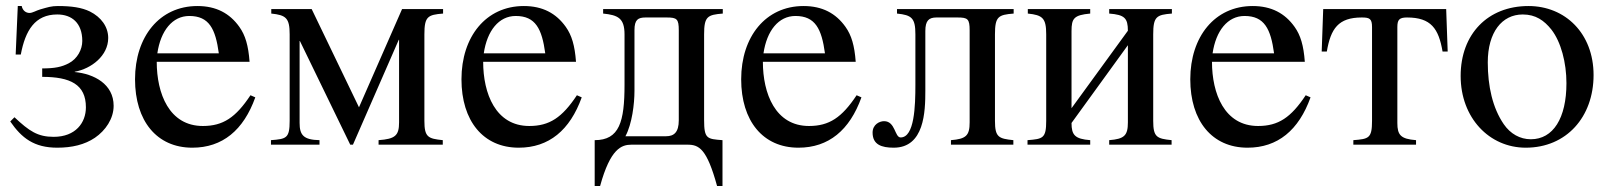

<svg xmlns="http://www.w3.org/2000/svg" viewBox="-20 -480 5343 637"><path d="M228 -242C283 -252 339 -295 339 -354C339 -391 316 -423 278 -442C251 -455 218 -460 172 -460C150 -460 139 -456 114 -449C100 -445 88 -437 78 -437C66 -437 55 -445 52 -460H39L32 -299H49C64 -379 96 -432 170 -432C218 -432 253 -404 253 -344C253 -316 237 -285 208 -270C185 -258 162 -253 120 -253V-225C213 -225 265 -200 265 -124C265 -73 231 -26 158 -26C105 -26 77 -45 28 -91L14 -77C52 -22 93 10 170 10C219 10 261 0 295 -23C330 -47 357 -86 357 -129C357 -201 292 -235 228 -241Z M811 -164C762 -90 720 -62 653 -62C541 -62 500 -170 500 -275H808C804 -329 794 -363 774 -391C742 -436 697 -460 635 -460C509 -460 428 -358 428 -217C428 -79 500 10 618 10C718 10 788 -48 827 -157ZM502 -303C513 -378 552 -427 608 -427C674 -427 695 -384 706 -303Z M1450 -450H1314L1171 -124L1014 -450H880V-435C929 -430 941 -420 941 -366V-79C941 -21 930 -19 879 -15V0H1040V-15C987 -16 974 -32 974 -72V-344H975L1142 0H1151L1303 -348H1304V-74C1304 -30 1291 -19 1236 -15V0H1449V-15C1400 -20 1388 -25 1388 -79V-366C1388 -425 1399 -431 1450 -435Z M1894 -164C1845 -90 1803 -62 1736 -62C1624 -62 1583 -170 1583 -275H1891C1887 -329 1877 -363 1857 -391C1825 -436 1780 -460 1718 -460C1592 -460 1511 -358 1511 -217C1511 -79 1583 10 1701 10C1801 10 1871 -48 1910 -157ZM1585 -303C1596 -378 1635 -427 1691 -427C1757 -427 1778 -384 1789 -303Z M2378 -450H1981V-435C2030 -430 2052 -420 2052 -366V-199C2052 -76 2035 -15 1953 -15V137H1971C2005 13 2042 0 2075 0H2261C2299 0 2325 13 2359 137H2377V-15C2326 -19 2316 -19 2316 -82V-366C2316 -425 2327 -431 2378 -435ZM2232 -81C2232 -41 2216 -28 2190 -28H2055C2077 -69 2085 -135 2085 -179V-380C2085 -415 2097 -422 2122 -422H2192C2226 -422 2232 -417 2232 -379Z M2822 -164C2773 -90 2731 -62 2664 -62C2552 -62 2511 -170 2511 -275H2819C2815 -329 2805 -363 2785 -391C2753 -436 2708 -460 2646 -460C2520 -460 2439 -358 2439 -217C2439 -79 2511 10 2629 10C2729 10 2799 -48 2838 -157ZM2513 -303C2524 -378 2563 -427 2619 -427C2685 -427 2706 -384 2717 -303Z M3343 -450H2956V-435C3005 -430 3017 -420 3017 -366V-199C3017 -128 3014 -24 2968 -24C2948 -24 2951 -78 2913 -78C2898 -78 2875 -67 2875 -40C2875 0 2905 10 2945 10C3047 10 3050 -110 3050 -179V-377C3050 -412 3062 -422 3087 -422H3157C3191 -422 3197 -417 3197 -379V-74C3197 -30 3185 -19 3135 -15V0H3342V-15C3293 -20 3281 -25 3281 -79V-366C3281 -425 3292 -431 3343 -435Z M3868 -450H3660V-435C3711 -431 3722 -420 3722 -378L3535 -121V-377C3535 -419 3543 -430 3597 -435V-450H3390V-435C3439 -430 3451 -420 3451 -366V-79C3451 -21 3440 -19 3389 -15V0H3597V-15C3546 -19 3535 -32 3535 -72L3722 -330V-74C3722 -30 3710 -19 3660 -15V0H3867V-15C3818 -20 3806 -25 3806 -79V-366C3806 -425 3817 -431 3868 -435Z M4312 -164C4263 -90 4221 -62 4154 -62C4042 -62 4001 -170 4001 -275H4309C4305 -329 4295 -363 4275 -391C4243 -436 4198 -460 4136 -460C4010 -460 3929 -358 3929 -217C3929 -79 4001 10 4119 10C4219 10 4289 -48 4328 -157ZM4003 -303C4014 -378 4053 -427 4109 -427C4175 -427 4196 -384 4207 -303Z M4783 -309 4778 -450H4370L4365 -309H4382C4395 -385 4420 -422 4498 -422C4524 -422 4532 -418 4532 -390V-79C4532 -21 4521 -19 4470 -15V0H4678V-15C4627 -19 4616 -32 4616 -72V-390C4616 -414 4622 -422 4648 -422C4728 -422 4753 -385 4766 -309Z M5267 -231C5267 -369 5173 -460 5051 -460C4916 -460 4826 -367 4826 -228C4826 -89 4921 10 5042 10C5177 10 5267 -92 5267 -231ZM5177 -204C5177 -88 5133 -18 5059 -18C5023 -18 4991 -36 4969 -68C4932 -122 4916 -194 4916 -273C4916 -373 4963 -432 5032 -432C5075 -432 5103 -412 5127 -382C5159 -341 5177 -272 5177 -204Z"/></svg>

Font: XITS Math
Style: Regular
Weight: 400
Designer: MicroPress Inc., with final additions and corrections provided by Coen Hoffman, Elsevier (retired)
Version: Version 1.108